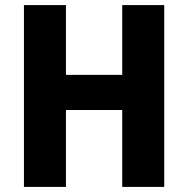

<svg xmlns="http://www.w3.org/2000/svg" viewBox="-20 -734 739 754"><path d="M625 0H460V-302H239V0H74V-714H239V-440H460V-714H625Z"/></svg>

Font: Noto Sans Khmer UI SemiCondensed ExtraBold
Style: Regular
Weight: 800
Width: 4
Designer: Danh Hong and the Monotype Design Team
Foundry: Monotype Imaging Inc.
Version: Version 2.002; ttfautohint (v1.8.4.7-5d5b)